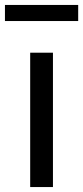

<svg xmlns="http://www.w3.org/2000/svg" viewBox="-30 -756 336 776"><path d="M92 0V-543H184V0ZM-10 -671V-736H286V-671Z"/></svg>

Font: Gothic Nguyen
Style: Regular
Weight: 400
Designer: MORI Takayuki
Version: Version 1.220;July 21, 2023;FontCreator 14.0.0.2814 64-bit